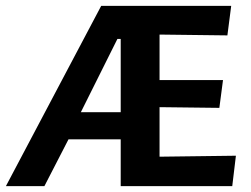

<svg xmlns="http://www.w3.org/2000/svg" viewBox="-35 -632 853 652"><path d="M-14.9 0 308.6 -612H750.1L737.2 -511.8L506.8 -514.6V-360.2H722.3L709.9 -265.7L506.8 -268.1V-99.9L766.1 -103.2L753.7 0H374.9V-158.8H197.6L115.8 0ZM239.6 -251.1H374.9V-499.8H363.7Z"/></svg>

Font: Ancizar Sans Thin
Style: Regular
Weight: 100
Designer: Cesar Puertas, Viviana Monsalve, Julian Moncada, Julian Prieto, Jose Castro, Mariel Hernandez, Felipe Aragon, Sara Alarc
Version: Version 8.100